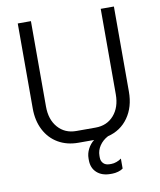

<svg xmlns="http://www.w3.org/2000/svg" viewBox="-97 -776 886 1062"><g transform="rotate(-10 346.0 -245.5)"><path d="M616 -700V-222Q616 -136 574 -76.5Q532 -17 459 1Q429 17 411.5 43Q394 69 394 99V109Q394 129 406.5 142Q419 155 442 155H452Q465 155 480.5 149.5Q496 144 508 135V191Q498 199 480.5 204Q463 209 447 209H437Q389 209 360.5 183Q332 157 332 113V103Q332 76 345 50.5Q358 25 380 8H292Q228 8 179 -20.5Q130 -49 103 -101.5Q76 -154 76 -222V-700H150V-220Q150 -147 189 -102.5Q228 -58 292 -58H400Q464 -58 503 -102.5Q542 -147 542 -220V-700Z"/></g></svg>

Font: Bai Jamjuree
Style: Regular
Weight: 400
Designer: Katatrad Aksorn Co.,Ltd.
Foundry: Cadson Demak Co.,Ltd.
Version: Version 1.000; ttfautohint (v1.6)